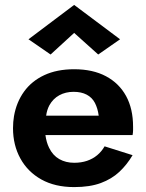

<svg xmlns="http://www.w3.org/2000/svg" viewBox="-20 -752 595 782"><path d="M186 -530 96 -592 282 -732 469 -592 380 -530 282 -618ZM165 -202Q169 -172 180 -150Q195 -119 221.5 -104Q248 -89 282 -89Q311 -89 334.5 -97Q358 -105 376 -120Q394 -135 406 -156L520 -120Q497 -81 466 -52Q435 -23 390.5 -6.5Q346 10 282 10Q204 10 148.5 -21Q93 -52 63 -106.5Q33 -161 33 -230Q33 -243 34 -255Q35 -267 37 -279Q47 -336 78 -379Q109 -422 160.5 -446Q212 -470 282 -470Q358 -470 411.5 -441.5Q465 -413 493.5 -361Q522 -309 522 -236V-222Q522 -213 520 -202ZM382 -281Q378 -311 366.5 -333Q355 -355 333 -366.5Q311 -378 280 -378Q247 -378 221.5 -364Q196 -350 181 -323Q171 -304 168 -281Z"/></svg>

Font: Venryn Sans SemiBold
Style: Regular
Weight: 600
Designer: Owen Earl, indestructible type* (font) & Cristiano Sobral (main changes)
Version: Version 3.60;October 28, 2020;FontCreator 13.0.0.2681 64-bit